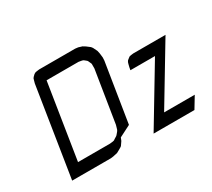

<svg xmlns="http://www.w3.org/2000/svg" viewBox="-115 -789 1097 994"><g transform="rotate(-30 433.5 -292.0)"><path d="M549.8 0 756.8 -344.2H609.9L612.8 -359.9L617.2 -377.9L620.1 -387.2L625 -395L634.8 -402.8L642.1 -408.2L650.9 -410.2L666 -412.1H858.9L651.9 -67.9H835L793.9 0ZM63 0 147 -532.2 151.9 -549.8 154.8 -559.1 160.2 -565.9 169.9 -575.2 178.2 -580.1 187 -582 203.1 -584H418L435.1 -582L457 -575.2L472.2 -565.9L493.2 -549.8L500 -541L512.2 -516.1L516.1 -498L519 -473.1L518.1 -455.1L461.9 -103L393.1 -67.9L386.2 -50.8L380.9 -43L371.1 -28.8L366.2 -24.9L353 -17.1L335.9 -7.8L310.1 -2L293.9 0ZM137.2 -67.9H328.1L345.2 -69.8L354 -71.8L361.8 -77.1L376 -85.9L379.9 -89.8L391.1 -103L396 -110.8L398.9 -120.1L403.8 -137.2L453.1 -445.8V-463.9V-473.1L450.2 -480L443.8 -494.1L440.9 -498L430.2 -506.8L423.8 -511.2L416 -513.2L398.9 -516.1H208Z"/></g></svg>

Font: Petahja
Style: Italic
Weight: 400
Designer: T. Christopher White
Version: Version 1.1